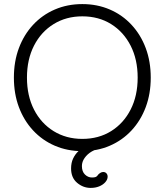

<svg xmlns="http://www.w3.org/2000/svg" viewBox="-20 -730 806 940"><path d="M424 190Q387 190 357.5 165Q328 140 328 95Q328 67 338 46Q348 25 364 10Q380 -5 399.5 -15.5Q419 -26 438 -32L477 -3Q451 -1 429.5 11.5Q408 24 394.5 43Q381 62 381 83Q381 110 396 124.5Q411 139 430 139Q439 139 445.5 137.5Q452 136 456 131Q462 122 470 117Q478 112 485 112Q495 112 501 118.5Q507 125 507 135Q507 149 495.5 162Q484 175 465.5 182.5Q447 190 424 190ZM718 -350Q718 -271 693.5 -205.5Q669 -140 624 -91.5Q579 -43 517.5 -16.5Q456 10 383 10Q310 10 248.5 -16.5Q187 -43 142 -91.5Q97 -140 72.5 -205.5Q48 -271 48 -350Q48 -429 72.5 -494.5Q97 -560 142 -608.5Q187 -657 248.5 -683.5Q310 -710 383 -710Q456 -710 517.5 -683.5Q579 -657 624 -608.5Q669 -560 693.5 -494.5Q718 -429 718 -350ZM654 -350Q654 -439 619.5 -506.5Q585 -574 524 -612Q463 -650 383 -650Q304 -650 242.5 -612Q181 -574 146.5 -506.5Q112 -439 112 -350Q112 -261 146.5 -193.5Q181 -126 242.5 -88Q304 -50 383 -50Q463 -50 524 -88Q585 -126 619.5 -193.5Q654 -261 654 -350Z"/></svg>

Font: zvoove
Style: Regular
Weight: 400
Designer: Vernon Adams (Nunito) & Andrew Paglinawan (Quicksand)
Foundry: zvoove
Version: Version 3.006